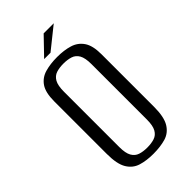

<svg xmlns="http://www.w3.org/2000/svg" viewBox="-227 -782 859 859"><g transform="rotate(-45 203.0 -352.5)"><path d="M201.3 12Q158.2 12 125 1.8Q91.8 -8.3 72.6 -39.8Q53.5 -71.2 53.5 -135.3V-467.8Q53.5 -523.5 72.6 -551.6Q91.8 -579.7 125.7 -589.5Q159.7 -599.3 202.7 -599.3Q246.4 -599.3 279.8 -589.1Q313.2 -579 332.6 -550.9Q352.1 -522.8 352.1 -467.8V-135.5Q352.1 -70.5 332.6 -39Q313.2 -7.6 279.5 2.2Q245.7 12 201.3 12ZM202 -27.3Q227.9 -27.3 247.5 -33.7Q267.1 -40 278.2 -59.5Q289.2 -78.9 289.2 -117.8V-468Q289.2 -506.9 278.2 -526.4Q267.1 -545.8 247.2 -552.2Q227.2 -558.5 202 -558.5Q176 -558.5 156.6 -552.2Q137.1 -545.8 125.9 -526.4Q114.8 -506.9 114.8 -468V-117.8Q114.8 -78.9 125.9 -59.5Q137.1 -40 156.6 -33.7Q176 -27.3 202 -27.3ZM155.3 -633.6 235.2 -716.6H299.1L195.5 -633.6Z"/></g></svg>

Font: Alumni Sans Thin
Style: Regular
Weight: 100
Designer: Robert E. Leuschke
Foundry: Robert E. Leuschke
Version: Version 1.018